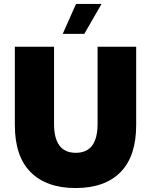

<svg xmlns="http://www.w3.org/2000/svg" viewBox="-20 -936 763 970"><path d="M55 -304V-700H253V-310Q253 -164 363 -164Q473 -164 473 -310V-700H668V-304Q668 -146 588.5 -66Q509 14 362 14Q215 14 135 -66Q55 -146 55 -304ZM364 -916H493L406 -765H297Z"/></svg>

Font: Chess Sans ExtraBold
Style: Regular
Weight: 800
Designer: Wolf Bōese
Foundry: Wolf Bōese
Version: Version 7.223